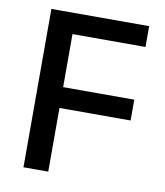

<svg xmlns="http://www.w3.org/2000/svg" viewBox="-75 -701 654 763"><g transform="rotate(10 252.0 -319.5)"><path d="M71 0V-639H171V0ZM128 -257V-341H458V-257ZM100 -555V-639H465.5V-555Z"/></g></svg>

Font: Anek Odia Medium
Style: Regular
Weight: 500
Designer: Yesha Goshar & Mahesh Sahu (Odia), Yesha Goshar (Latin)
Foundry: Ek Type
Version: Version 1.003